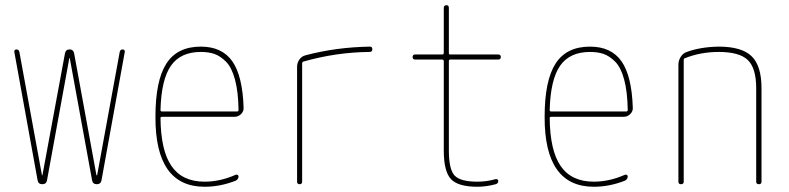

<svg xmlns="http://www.w3.org/2000/svg" viewBox="-20 -710 3040 740"><path d="M125 -14.6 35.2 -509.8Q34.2 -513.7 36.6 -516.6Q39.1 -519.5 43 -519.5Q52.7 -519.5 54.7 -509.8L141.6 -35.2Q141.6 -34.2 142.6 -34.2Q143.6 -34.2 143.6 -35.2L230.5 -504.9Q233.4 -519.5 248 -519.5Q262.7 -519.5 265.6 -504.9L351.6 -35.2Q351.6 -34.2 353 -34.2Q354.5 -34.2 354.5 -35.2L441.4 -509.8Q443.4 -519.5 453.1 -519.5Q457 -519.5 459.5 -516.6Q461.9 -513.7 460.9 -509.8L371.1 -14.6Q368.2 0 353 0Q337.9 0 335 -14.6L249 -485.4Q249 -486.3 248 -486.3Q247.1 -486.3 247.1 -485.4L161.1 -14.6Q158.2 0 143.1 0Q127.9 0 125 -14.6Z M753.9 -509.8Q675.8 -509.8 638.7 -456.5Q601.6 -403.3 598.6 -286.1Q598.6 -280.3 604.5 -280.3H893.6Q898.4 -280.3 899.4 -285.2Q898.4 -356.4 885.7 -403.3Q873 -450.2 851.1 -472.2Q829.1 -494.1 806.6 -502Q784.2 -509.8 753.9 -509.8ZM768.6 9.8Q578.1 9.8 579.1 -259.8Q579.1 -399.4 621.1 -464.8Q663.1 -530.3 753.9 -530.3Q835.9 -530.3 875.5 -473.6Q915 -417 918.9 -294.9Q919.9 -281.2 909.2 -270.5Q898.4 -259.8 883.8 -259.8H604.5Q599.6 -259.8 598.6 -255.9Q599.6 -129.9 641.1 -69.8Q682.6 -9.8 768.6 -9.8Q828.1 -9.8 887.7 -36.1Q891.6 -38.1 895.5 -36.1Q899.4 -34.2 899.4 -30.3Q899.4 -19.5 888.7 -13.7Q829.1 9.8 768.6 9.8Z M1125 -9.8V-452.1Q1125 -467.8 1133.8 -480.5Q1142.6 -493.2 1158.2 -497.1Q1276.4 -528.3 1406.2 -530.3Q1415 -530.3 1415 -520Q1415 -509.8 1404.3 -509.8Q1276.4 -508.8 1149.4 -472.7Q1145.5 -471.7 1144.5 -466.8V-9.8Q1144.5 0 1134.8 0Q1125 0 1125 -9.8Z M1580.1 -480.5Q1570.3 -480.5 1570.3 -490.2Q1570.3 -500 1580.1 -500H1684.6Q1689.5 -500 1690.4 -504.9V-679.7Q1690.4 -689.5 1700.2 -689.9Q1710 -690.4 1710 -679.7V-504.9Q1710 -500 1714.8 -500H1900.4Q1910.2 -500 1910.2 -490.2Q1910.2 -480.5 1900.4 -480.5H1714.8Q1710 -480.5 1710 -474.6V-129.9Q1710 -57.6 1731.9 -33.7Q1753.9 -9.8 1820.3 -9.8Q1855.5 -9.8 1889.6 -19.5Q1893.6 -20.5 1897 -18.6Q1900.4 -16.6 1900.4 -12.7Q1900.4 -2.9 1890.6 0Q1853.5 9.8 1820.3 9.8Q1745.1 9.8 1717.8 -20Q1690.4 -49.8 1690.4 -129.9V-474.6Q1690.4 -479.5 1684.6 -480.5Z M2253.9 -509.8Q2175.8 -509.8 2138.7 -456.5Q2101.6 -403.3 2098.6 -286.1Q2098.6 -280.3 2104.5 -280.3H2393.6Q2398.4 -280.3 2399.4 -285.2Q2398.4 -356.4 2385.7 -403.3Q2373 -450.2 2351.1 -472.2Q2329.1 -494.1 2306.6 -502Q2284.2 -509.8 2253.9 -509.8ZM2268.6 9.8Q2078.1 9.8 2079.1 -259.8Q2079.1 -399.4 2121.1 -464.8Q2163.1 -530.3 2253.9 -530.3Q2335.9 -530.3 2375.5 -473.6Q2415 -417 2418.9 -294.9Q2419.9 -281.2 2409.2 -270.5Q2398.4 -259.8 2383.8 -259.8H2104.5Q2099.6 -259.8 2098.6 -255.9Q2099.6 -129.9 2141.1 -69.8Q2182.6 -9.8 2268.6 -9.8Q2328.1 -9.8 2387.7 -36.1Q2391.6 -38.1 2395.5 -36.1Q2399.4 -34.2 2399.4 -30.3Q2399.4 -19.5 2388.7 -13.7Q2329.1 9.8 2268.6 9.8Z M2594.7 -9.8V-460.9Q2594.7 -476.6 2603.5 -490.7Q2612.3 -504.9 2627 -509.8Q2680.7 -529.3 2750 -530.3Q2838.9 -530.3 2877 -493.2Q2915 -456.1 2915 -370.1V-9.8Q2915 0 2904.8 0Q2894.5 0 2894.5 -9.8V-370.1Q2894.5 -447.3 2862.3 -478.5Q2830.1 -509.8 2750 -509.8Q2679.7 -509.8 2619.1 -485.4Q2615.2 -484.4 2615.2 -477.5V-9.8Q2615.2 0 2605 0Q2594.7 0 2594.7 -9.8Z"/></svg>

Font: Rounded Mgen+ 1mn thin
Style: Regular
Weight: 100
Designer: [Source Han Sans]
Ryoko NISHIZUKA  (kana & ideographs); Paul D. Hunt (Latin, Greek & Cyrillic); Wenlong ZHANG  (bopomofo
Version: Version 1.059.20150602